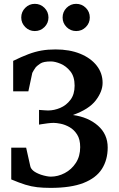

<svg xmlns="http://www.w3.org/2000/svg" viewBox="-20 -938 604 975"><path d="M526.9 -189Q526.9 -126.5 497.6 -80.3Q468.3 -34.2 404.3 -9Q340.3 16.1 236.8 16.1Q199.2 16.1 169.2 12.7Q139.2 9.3 108.4 -0.2Q77.6 -9.8 37.1 -26.9V-188H112.8L133.8 -94.2Q136.2 -82 148.7 -71.3Q161.1 -60.5 188 -50.8Q203.1 -45.9 216.1 -43.5Q229 -41 237.8 -41Q274.4 -41 308.8 -59.1Q343.3 -77.1 365.2 -110.8Q387.2 -144.5 387.2 -190.9Q387.2 -230.5 371.6 -254.9Q356 -279.3 333.3 -292.2Q310.5 -305.2 288.3 -309.6Q266.1 -314 252.9 -314Q239.7 -314 222.2 -311.8Q204.6 -309.6 191.4 -307.4Q178.2 -305.2 178.2 -305.2V-379.9Q198.2 -378.4 208.5 -377.7Q218.8 -377 224.1 -377Q254.9 -377 285.9 -390.1Q316.9 -403.3 337.9 -431.2Q358.9 -459 358.9 -502.9Q358.9 -548.8 337.4 -575.7Q315.9 -602.5 287.6 -614.3Q259.3 -626 238.8 -626Q200.2 -626 184.6 -615.2Q168.9 -604.5 162.1 -597.2Q159.2 -593.8 152.1 -582.3Q145 -570.8 144 -567.9L124 -474.1H46.9V-628.9Q90.8 -650.4 124.8 -663.1Q158.7 -675.8 190.9 -681.4Q223.1 -687 262.2 -687Q333 -687 386.7 -665.3Q440.4 -643.6 470.7 -605.2Q501 -566.9 501 -517.1Q501 -473.6 466.3 -428.2Q431.6 -382.8 350.1 -354Q428.2 -343.3 477.5 -299.8Q526.9 -256.3 526.9 -189ZM436 -849.1Q436 -820.8 415.8 -800.5Q395.5 -780.3 366.7 -780.3Q338.4 -780.3 318.1 -800.5Q297.9 -820.8 297.9 -849.1Q297.9 -877.9 318.1 -898.2Q338.4 -918.5 366.7 -918.5Q395.5 -918.5 415.8 -898.2Q436 -877.9 436 -849.1ZM226.1 -849.1Q226.1 -820.8 205.8 -800.5Q185.5 -780.3 156.7 -780.3Q128.4 -780.3 108.2 -800.5Q87.9 -820.8 87.9 -849.1Q87.9 -877.9 108.2 -898.2Q128.4 -918.5 156.7 -918.5Q185.5 -918.5 205.8 -898.2Q226.1 -877.9 226.1 -849.1Z"/></svg>

Font: Charis
Style: Bold
Weight: 700
Designer: Walt Agee, Miriam Martin, Annie Olsen, Victor Gaultney, Lorna Priest, Alan Ward, Bob Hallissy, Martin Hosken, Sharon Cor
Foundry: SIL Global
Version: Version 7.000